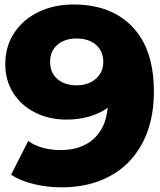

<svg xmlns="http://www.w3.org/2000/svg" viewBox="-20 -812 707 847"><path d="M658.9 -407.8Q658.9 -275.6 607.8 -180Q556.7 -84.4 465 -35Q373.3 14.4 252.2 14.4Q187.8 14.4 128.9 0Q70 -14.4 28.9 -41.1L104.4 -190Q161.1 -150 247.8 -150Q320 -150 370 -181.7Q420 -213.3 442.2 -274.4Q450 -296.7 455.6 -336.7Q381.1 -284.4 272.2 -284.4Q197.8 -284.4 136.1 -315Q74.4 -345.6 38.9 -401.1Q3.3 -456.7 3.3 -528.9Q3.3 -607.8 43.3 -667.8Q83.3 -727.8 151.7 -760Q220 -792.2 304.4 -792.2Q470 -792.2 564.4 -693.3Q658.9 -594.4 658.9 -407.8ZM435.6 -538.9Q435.6 -585.6 403.9 -613.9Q372.2 -642.2 316.7 -642.2Q265.6 -642.2 233.3 -614.4Q201.1 -586.7 201.1 -538.9Q201.1 -491.1 233.3 -463.3Q265.6 -435.6 317.8 -435.6Q370 -435.6 402.8 -464.4Q435.6 -493.3 435.6 -538.9Z"/></svg>

Font: Paperlogy 9 Black
Style: Regular
Weight: 900
Designer: redesigned by Lee Juim, glyphs from Gmarket Sans & Montserrat
Foundry: PT&
Version: Version 1.001